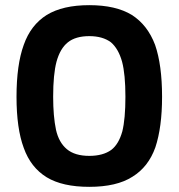

<svg xmlns="http://www.w3.org/2000/svg" viewBox="-20 -712 692 744"><path d="M326 12Q432 12 493 -27Q555 -65 582 -141Q608 -219 608 -337Q608 -460 581 -538Q552 -615 491 -654Q429 -692 326 -692Q223 -692 161 -654Q99 -615 72 -538Q44 -461 44 -337Q44 -214 72 -139Q99 -63 161 -25Q222 12 326 12ZM326 -108Q270 -108 239 -134Q208 -160 197 -209Q186 -261 186 -337Q186 -424 199 -473Q213 -524 243 -548Q273 -572 326 -572Q378 -572 410 -548Q439 -523 453 -473Q466 -424 466 -337Q466 -252 454 -203Q440 -153 411 -131Q379 -108 326 -108Z"/></svg>

Font: Online Auction - Bold
Style: Bold
Weight: 500
Designer: Mohamed Mostafa, the designer of Online Auction
Foundry: Kief Type Foundry
Version: ""